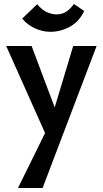

<svg xmlns="http://www.w3.org/2000/svg" viewBox="-20 -651 514 960"><path d="M224 56 11 -421H138L270 -70ZM346 -421H463L193 289H70L230 -36ZM232 -492Q193 -492 155.5 -509Q118 -526 91 -558L166 -630Q193 -598 218 -588.5Q243 -579 262 -579Q288 -579 308.5 -591Q329 -603 350 -631L401 -596Q376 -543 329.5 -517.5Q283 -492 232 -492Z"/></svg>

Font: Ysabeau Office
Style: Bold
Weight: 700
Designer: Christian Thalmann (Catharsis Fonts)
Version: Version 2.001;gftools[0.9.30]; featfreeze: tnum,lnum,ss02